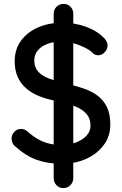

<svg xmlns="http://www.w3.org/2000/svg" viewBox="-20 -826 625 980"><path d="M296 10Q224 10 168 -10Q112 -30 61 -76Q50 -84 44.5 -95.5Q39 -107 39 -119Q39 -138 53 -153Q67 -168 88 -168Q104 -168 118 -157Q156 -122 197.5 -104Q239 -86 295 -86Q335 -86 368.5 -99Q402 -112 422 -134Q442 -156 442 -185Q442 -221 421.5 -244.5Q401 -268 362.5 -283.5Q324 -299 270 -310Q220 -319 180.5 -335Q141 -351 113 -375.5Q85 -400 70 -434Q55 -468 55 -513Q55 -574 87 -618Q119 -662 174 -686Q229 -710 298 -710Q361 -710 416 -690.5Q471 -671 505 -638Q529 -617 529 -593Q529 -575 514.5 -559.5Q500 -544 481 -544Q467 -544 457 -552Q441 -569 414 -582.5Q387 -596 356.5 -605Q326 -614 298 -614Q253 -614 221 -601.5Q189 -589 172 -567.5Q155 -546 155 -517Q155 -483 174.5 -461Q194 -439 229 -425.5Q264 -412 309 -401Q364 -389 407.5 -374Q451 -359 481 -335.5Q511 -312 527 -277Q543 -242 543 -190Q543 -130 509 -85Q475 -40 419.5 -15Q364 10 296 10ZM354 83Q354 104 339.5 119Q325 134 303 134Q282 134 268 119Q254 104 254 83V-755Q254 -777 268.5 -791.5Q283 -806 305 -806Q326 -806 340 -791.5Q354 -777 354 -755Z"/></svg>

Font: Quicksand Light SemiBold
Style: Regular
Weight: 600
Version: Version 3.004